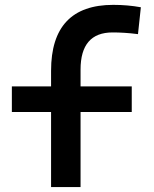

<svg xmlns="http://www.w3.org/2000/svg" viewBox="-20 -762 626 782"><path d="M188 0V-305.7H28.3V-410.2H188V-473.6Q188 -742.2 441.4 -742.2Q500 -742.2 553.7 -732.4L542 -623Q510.3 -627 485.8 -628.4Q461.4 -629.9 438.5 -629.9Q308.1 -629.9 308.1 -478.5V-410.2H516.6V-305.7H308.1V0Z"/></svg>

Font: Cascadia Mono NF SemiBold
Style: Regular
Weight: 600
Monospace: yes
Designer: Aaron Bell
Foundry: Saja Typeworks
Version: Version 2404.023; ttfautohint (v1.8.4)